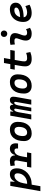

<svg xmlns="http://www.w3.org/2000/svg" viewBox="1831 -2630 1016 4735"><g transform="rotate(-90 2339.5 -263.0)"><path d="M114.7 224.6H-7.8L122.6 -517.6H229L224.6 -414.6H235.4Q256.8 -468.8 303 -498Q349.1 -527.3 413.1 -527.3Q481 -527.3 518.1 -483.6Q555.2 -439.9 555.2 -359.4Q555.2 -280.3 525.4 -213.1Q495.6 -146 442.4 -95.9Q389.2 -45.9 317.4 -18.1Q245.6 9.8 161.1 9.8Q156.7 9.8 152.3 9.8ZM172.4 -102.5Q176.3 -102.5 180.7 -102.5Q252.4 -102.5 309.3 -133.8Q366.2 -165 399.2 -219.2Q432.1 -273.4 432.1 -341.8Q432.1 -377 415.3 -396Q398.4 -415 367.7 -415Q332 -415 296.1 -391.6Q260.3 -368.2 231.2 -318.6Q202.1 -269 187.5 -190.4Z M574.2 0 592.8 -104.5H704.6L748.5 -353Q759.3 -415.5 705.6 -415.5Q667 -415.5 626 -404.3L612.8 -510.7Q671.4 -527.3 735.8 -527.3Q871.6 -527.3 874 -405.3H886.7Q902.8 -463.4 942.1 -495.4Q981.4 -527.3 1039.1 -527.3Q1117.2 -527.3 1149.9 -475.6Q1182.6 -423.8 1167 -326.2H1043.9Q1057.6 -415 991.2 -415Q943.8 -415 905.8 -373.8Q867.7 -332.5 848.6 -226.1V-227.5L827.1 -104.5H948.2L929.7 0Z M1417 9.8Q1327.6 9.8 1277.6 -39.8Q1227.5 -89.4 1227.5 -177.7Q1227.5 -342.8 1302.7 -435.1Q1377.9 -527.3 1511.7 -527.3Q1601.1 -527.3 1651.1 -476.6Q1701.2 -425.8 1701.2 -335Q1701.2 -172.4 1626.2 -81.3Q1551.3 9.8 1417 9.8ZM1438.5 -102.5Q1503.9 -102.5 1540.8 -158.4Q1577.6 -214.4 1577.6 -314Q1577.6 -361.8 1555.7 -388.4Q1533.7 -415 1493.7 -415Q1426.8 -415 1388.9 -359.1Q1351.1 -303.2 1351.1 -203.6Q1351.1 -156.2 1374 -129.4Q1397 -102.5 1438.5 -102.5Z M1957.5 -517.6 1954.1 -447.3H1966.3Q1980 -490.7 2002.4 -509Q2024.9 -527.3 2058.6 -527.3Q2124 -527.3 2125 -447.3H2136.2Q2151.4 -491.2 2176.8 -509.3Q2202.1 -527.3 2239.7 -527.3Q2341.8 -527.3 2317.4 -390.6L2248 0H2126.5L2193.4 -377.4Q2201.2 -420.4 2171.9 -420.4Q2128.9 -420.4 2108.4 -323.2L2050.8 0H1959.5L2025.9 -377.4Q2033.2 -420.4 2002 -420.4Q1961.4 -420.4 1939.9 -319.3L1883.3 0H1762.2L1854 -517.6Z M2588.9 9.8Q2499.5 9.8 2449.5 -39.8Q2399.4 -89.4 2399.4 -177.7Q2399.4 -342.8 2474.6 -435.1Q2549.8 -527.3 2683.6 -527.3Q2772.9 -527.3 2823 -476.6Q2873 -425.8 2873 -335Q2873 -172.4 2798.1 -81.3Q2723.1 9.8 2588.9 9.8ZM2610.4 -102.5Q2675.8 -102.5 2712.6 -158.4Q2749.5 -214.4 2749.5 -314Q2749.5 -361.8 2727.5 -388.4Q2705.6 -415 2665.5 -415Q2598.6 -415 2560.8 -359.1Q2522.9 -303.2 2522.9 -203.6Q2522.9 -156.2 2545.9 -129.4Q2568.8 -102.5 2610.4 -102.5Z M3250.5 9.8Q3162.1 9.8 3116 -30.3Q3069.8 -70.3 3069.8 -148.4Q3069.8 -180.7 3073.5 -210.9Q3077.1 -241.2 3086.4 -295.4L3106.4 -408.2H2988.3L3007.8 -517.6H3125.5L3152.8 -673.8H3275.4L3248 -517.6H3474.1L3455.1 -408.2H3229L3209 -295.4Q3200.7 -248 3196.8 -222.7Q3192.9 -197.3 3192.9 -169.9Q3192.9 -134.8 3211.9 -118.7Q3231 -102.5 3272.5 -102.5Q3308.6 -102.5 3336.2 -107.7Q3363.8 -112.8 3401.4 -126.5L3423.3 -23.4Q3386.2 -9.8 3345.2 0Q3304.2 9.8 3250.5 9.8Z M3987.3 -129.4 4021 -31.2Q3991.2 -14.2 3958 -2.2Q3924.8 9.8 3881.8 9.8Q3696.3 9.8 3706.5 -153.3Q3710 -206.5 3730 -255.9Q3750 -305.2 3760.7 -349.1Q3777.8 -415.5 3700.2 -415.5Q3653.8 -415.5 3610.8 -404.3L3600.6 -513.7Q3629.4 -522 3658.2 -524.7Q3687 -527.3 3715.8 -527.3Q3927.2 -527.3 3882.8 -345.2Q3875 -312 3863.3 -283.4Q3851.6 -254.9 3842 -226.8Q3832.5 -198.7 3830.1 -166.5Q3825.7 -102.5 3900.9 -102.5Q3925.3 -102.5 3943.6 -108.6Q3961.9 -114.7 3987.3 -129.4ZM3874.5 -592.3Q3840.3 -592.3 3817.6 -614.7Q3794.9 -637.2 3794.9 -671.9Q3794.9 -706.5 3817.6 -729Q3840.3 -751.5 3874.5 -751.5Q3909.2 -751.5 3931.6 -729Q3954.1 -706.5 3954.1 -671.9Q3954.1 -637.2 3931.6 -614.7Q3909.2 -592.3 3874.5 -592.3Z M4397.5 -102.5Q4434.1 -102.5 4475.8 -114Q4517.6 -125.5 4556.2 -146L4589.8 -43Q4543 -16.1 4489.5 -3.2Q4436 9.8 4387.2 9.8Q4282.7 9.8 4223.9 -44.4Q4165 -98.6 4165 -195.8Q4165 -295.4 4204.1 -370.1Q4243.2 -444.8 4313.2 -486.1Q4383.3 -527.3 4477.1 -527.3Q4554.2 -527.3 4597.2 -488.8Q4640.1 -450.2 4640.1 -381.8Q4640.1 -289.1 4546.9 -240.5Q4453.6 -191.9 4278.8 -187.5Q4285.6 -147 4316.4 -124.8Q4347.2 -102.5 4397.5 -102.5ZM4285.2 -274.9Q4396.5 -279.8 4458.3 -305.4Q4520 -331.1 4520 -373Q4520 -417.5 4457.5 -417.5Q4392.6 -417.5 4346.9 -379.2Q4301.3 -340.8 4285.2 -274.9Z"/></g></svg>

Font: Cascadia Code NF SemiBold
Style: Italic
Weight: 600
Italic angle: -10°
Monospace: yes
Designer: Aaron Bell
Foundry: Saja Typeworks
Version: Version 2404.023; ttfautohint (v1.8.4)